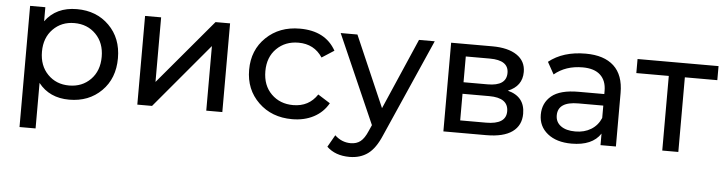

<svg xmlns="http://www.w3.org/2000/svg" viewBox="-46 -739 4304 1143"><g transform="rotate(5 2106.5 -167.5)"><path d="M374 -535Q491 -535 566.5 -460Q642 -385 642 -265Q642 -144 566.5 -69Q491 6 374 6Q256 6 190 -78V194H94V-530H185V-446Q250 -535 374 -535ZM366 -78Q444 -78 494.5 -129.5Q545 -181 545 -265Q545 -348 494.5 -399.5Q444 -451 366 -451Q289 -451 238.5 -399.5Q188 -348 188 -265Q188 -181 238.5 -129.5Q289 -78 366 -78Z M869 0H781V-530H877V-144L1202 -530H1289V0H1193V-386Z M1706 6Q1584 6 1505 -70.5Q1426 -147 1426 -265Q1426 -383 1505 -459Q1584 -535 1706 -535Q1859 -535 1922 -422L1849 -375Q1799 -451 1705 -451Q1626 -451 1574.5 -400Q1523 -349 1523 -265Q1523 -180 1574.5 -129Q1626 -78 1705 -78Q1799 -78 1849 -154L1922 -108Q1891 -53 1835 -23.5Q1779 6 1706 6Z M2234 -106 2418 -530H2512L2255 53Q2221 134 2175.5 167Q2130 200 2066 200Q1981 200 1930 151L1971 79Q2012 118 2066 118Q2101 118 2124.5 99.5Q2148 81 2167 36L2183 0L1950 -530H2050Z M2971 -275Q3074 -249 3074 -146Q3074 -76 3021.5 -38Q2969 0 2865 0H2610V-530H2856Q2950 -530 3003 -494.5Q3056 -459 3056 -394Q3056 -309 2971 -275ZM2848 -456H2704V-302H2848Q2960 -302 2960 -380Q2960 -456 2848 -456ZM2704 -74H2858Q2978 -74 2978 -152Q2978 -233 2864 -233H2704Z M3414 -535Q3524 -535 3582.5 -481Q3641 -427 3641 -320V0H3549V-69Q3500 6 3376 6Q3286 6 3232.5 -37Q3179 -80 3179 -150Q3179 -220 3230 -262.5Q3281 -305 3392 -305H3545V-324Q3545 -385 3509 -418.5Q3473 -452 3403 -452Q3302 -452 3234 -395L3194 -467Q3279 -535 3414 -535ZM3392 -68Q3446 -68 3486 -92.5Q3526 -117 3545 -162V-236H3396Q3274 -236 3274 -154Q3274 -114 3305.5 -91Q3337 -68 3392 -68Z M3724 -530H4208V-446H4014V0H3918V-446H3724Z"/></g></svg>

Font: false
Style: Regular
Weight: 500
Designer: Julieta Ulanovsky
Foundry: Julieta Ulanovsky
Version: Version 7.222;hotconv 1.0.109;makeotfexe 2.5.65596